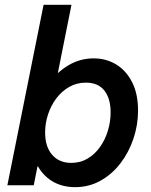

<svg xmlns="http://www.w3.org/2000/svg" viewBox="-20 -772 630 800"><path d="M10.7 0 161.6 -752H277.8L221.2 -468.8H232.4L201.2 -420.9L140.6 -130.4L155.3 -78.6H136.2L120.6 0ZM293 7.8Q237.8 7.8 196.5 -17.6Q155.3 -43 132.3 -89.8Q109.4 -136.7 109.4 -201.7Q109.4 -261.2 128.7 -319.3Q147.9 -377.4 183.1 -424.8Q218.3 -472.2 266.1 -500.5Q314 -528.8 370.6 -528.8Q421.9 -528.8 463.6 -503.7Q505.4 -478.5 530.3 -429.9Q555.2 -381.3 555.2 -311Q555.2 -251.5 536.1 -194.6Q517.1 -137.7 482.2 -92Q447.3 -46.4 399.2 -19.3Q351.1 7.8 293 7.8ZM276.9 -93.3Q314.9 -93.3 345.2 -111.3Q375.5 -129.4 397 -159.9Q418.5 -190.4 429.7 -228Q440.9 -265.6 440.9 -303.7Q440.9 -361.8 414.8 -394.8Q388.7 -427.7 337.9 -427.7Q299.8 -427.7 268.6 -409.9Q237.3 -392.1 214.8 -362.3Q192.4 -332.5 180.2 -295.4Q168 -258.3 168 -220.2Q168 -160.6 197.3 -127Q226.6 -93.3 276.9 -93.3Z"/></svg>

Font: Reddit Sans SemiBold
Style: Italic
Weight: 600
Italic angle: -11.25°
Designer: Stephen Hutchings
Version: Version 1.013